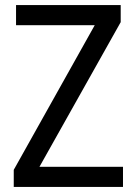

<svg xmlns="http://www.w3.org/2000/svg" viewBox="-20 -800 535 754"><path d="M463 -66V-145H135L454 -713V-780H43V-701H352L34 -133V-66Z"/></svg>

Font: Noto Sans Malayalam UI SemiCondensed
Style: Regular
Weight: 400
Width: 4
Designer: Jelle Bosma - Monotype Design Team
Foundry: Monotype Imaging Inc.
Version: Version 2.104